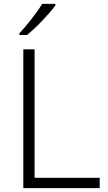

<svg xmlns="http://www.w3.org/2000/svg" viewBox="-20 -968 555 988"><path d="M265 -940V-948H197C171 -904 117 -836 80 -797V-788H119C169 -828 235 -899 265 -940ZM100 0H493V-53H158V-714H100Z"/></svg>

Font: Noto Sans Bengali Light
Style: Regular
Weight: 300
Designer: Jelle Bosma - Monotype Design Team
Foundry: Monotype Imaging Inc.
Version: Version 2.003